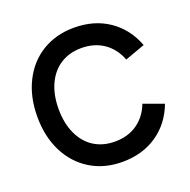

<svg xmlns="http://www.w3.org/2000/svg" viewBox="-128 -836 965 975"><g transform="rotate(-20 354.0 -348.5)"><path d="M43 -349Q43 -456 84.5 -538.5Q126 -621 200.5 -666Q275 -711 372 -711Q481 -711 560 -657Q639 -603 675 -507L567 -468Q543 -531 492.5 -566Q442 -601 372 -601Q307 -601 259 -570.5Q211 -540 184.5 -483Q158 -426 158 -349Q158 -272 184.5 -214.5Q211 -157 259 -126.5Q307 -96 372 -96Q442 -96 492.5 -131Q543 -166 567 -229L675 -190Q639 -94 560 -40Q481 14 372 14Q275 14 200.5 -31.5Q126 -77 84.5 -159Q43 -241 43 -349Z"/></g></svg>

Font: Hanken Grotesk SemiBold
Style: Regular
Weight: 600
Designer: Alfredo Marco Pradil
Foundry: Hanken Design Co.
Version: Version 3.014